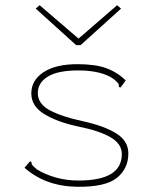

<svg xmlns="http://www.w3.org/2000/svg" viewBox="-20 -706 590 736"><path d="M278 10Q155 9 74 -63L90 -82L97 -88L101 -84Q100 -78 104 -73Q108 -68 121 -57Q151 -38 192.5 -26Q234 -14 280 -14Q365 -14 406 -39.5Q447 -65 447 -115Q447 -155 403.5 -180Q360 -205 280 -221Q200 -238 150 -268.5Q100 -299 100 -348Q100 -398 146.5 -429Q193 -460 277 -460Q345 -460 386.5 -445Q428 -430 462 -398L447 -377L441 -370L435 -374Q437 -381 433 -386.5Q429 -392 416 -403Q369 -436 280 -436Q202 -436 163.5 -412.5Q125 -389 125 -349Q125 -308 170.5 -283.5Q216 -259 295 -242Q378 -224 425 -195Q472 -166 472 -118Q472 -60 428.5 -24.5Q385 11 278 10ZM132 -686 281 -558 429 -686 444 -673 289 -533H272L117 -673Z"/></svg>

Font: Inconsolata SemiExpanded ExtraLight
Style: Regular
Weight: 200
Width: 6
Monospace: yes
Designer: Raph Levien, Cyreal, Brenton Simpson
Foundry: Raph Levien, Cyreal, Google
Version: Version 3.001; ttfautohint (v1.8.2.53-6de2)